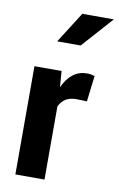

<svg xmlns="http://www.w3.org/2000/svg" viewBox="-84 -783 517 831"><g transform="rotate(10 174.0 -367.5)"><path d="M172.4 0H44.4V-475.6H163.6L168.9 -405.3Q205.6 -484.4 273.9 -484.4Q290.5 -484.4 308.1 -479L294.4 -365.2L247.6 -366.7Q193.4 -366.7 172.4 -321.3ZM122.6 -598.6 209 -734.9H347.7L225.6 -598.6Z"/></g></svg>

Font: Yantramanav
Style: Bold
Weight: 700
Version: Version 1.001;PS 1.0;hotconv 1.0.72;makeotf.lib2.5.5900; ttf